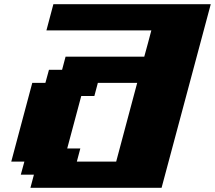

<svg xmlns="http://www.w3.org/2000/svg" viewBox="-20 -895 1024 915"><path d="M125 0H750Q789.1 -146 867.2 -437.5Q945.3 -729 984.4 -875H234.4Q229 -854 217.8 -812.5Q206.5 -771 201.2 -750H701.2Q695.8 -729.5 684.6 -687.5Q673.3 -645.5 667.5 -625H292.5L275.9 -562.5H213.4L196.3 -500H133.8Q117.2 -437.5 83.7 -312.5Q50.3 -187.5 33.7 -125H96.2L79.1 -62.5H141.6ZM533.7 -125H346.2L362.8 -187.5H300.3Q311.5 -229 333.7 -312.3Q356 -395.5 367.2 -437.5H429.7L446.3 -500H633.8Q617.2 -437.5 583.7 -312.5Q550.3 -187.5 533.7 -125Z"/></svg>

Font: Faithful 32x
Style: BoldOblique
Weight: 400
Foundry: Faithful Resource Pack
Version: Version 1.0; January 27, 2023